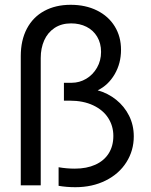

<svg xmlns="http://www.w3.org/2000/svg" viewBox="-20 -780 636 808"><path d="M226.6 2V-76.2Q260.3 -70.3 294.9 -70.3Q344.7 -70.3 381.3 -86.9Q418 -103.5 437.5 -134.5Q457 -165.5 457 -208Q457 -249.5 435.5 -283.2Q414.1 -316.9 372.3 -336.7Q330.6 -356.4 273.4 -356.4H249V-431.6H281.2Q314.5 -431.6 342.8 -448.5Q371.1 -465.3 388.2 -495.1Q405.3 -524.9 405.3 -561.5Q405.3 -598.1 388.9 -625.5Q372.6 -652.8 344 -667.2Q315.4 -681.6 279.3 -681.6Q238.8 -681.6 209.7 -662.4Q180.7 -643.1 166 -610.1Q151.4 -577.1 151.4 -536.1V0H67.4V-543.9Q67.4 -610.4 93 -659.2Q118.7 -708 166.3 -733.9Q213.9 -759.8 277.3 -759.8Q340.3 -759.8 388.4 -735.8Q436.5 -711.9 462.9 -668.9Q489.3 -626 489.3 -570.3Q489.3 -513.2 462.4 -467.3Q435.5 -421.4 391.1 -399.9Q434.6 -387.7 469 -360.1Q503.4 -332.5 523.2 -293Q543 -253.4 543 -206.1Q543 -146.5 512 -97.4Q481 -48.3 424.8 -20.3Q368.7 7.8 296.9 7.8Q260.3 7.8 226.6 2Z"/></svg>

Font: Reddit Sans Fudge
Style: Regular
Weight: 400
Designer: Stephen Hutchings
Foundry: Reddit
Version: Version 1.011